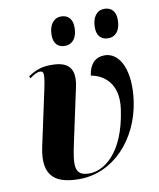

<svg xmlns="http://www.w3.org/2000/svg" viewBox="-86 -828 750 905"><g transform="rotate(-10 289.5 -375.0)"><path d="M471 -620C499 -620 529 -640 529 -699C529 -740 507 -760 475 -760C438 -760 416 -729 416 -681C416 -640 437 -620 471 -620ZM263 -620C292 -620 322 -640 322 -699C322 -740 300 -760 268 -760C232 -760 209 -729 209 -681C209 -640 230 -620 263 -620ZM221 10C383 10 510 -128 536 -306C557 -452 511 -544 438 -544C397 -544 366 -519 358 -461C412 -452 488 -408 470 -281C440 -67 336 -8 272 -8C200 -8 201 -54 224 -160L280 -421C304 -532 235 -543 180 -543C137 -543 105 -531 71 -508L76 -498C95 -513 114 -522 126 -521C143 -520 147 -511 131 -435L74 -170C43 -25 116 10 221 10Z"/></g></svg>

Font: Noto Serif Display
Style: Bold Italic
Weight: 700
Italic angle: -12°
Designer: Monotype Design Team
Foundry: Monotype Imaging Inc.
Version: Version 2.009